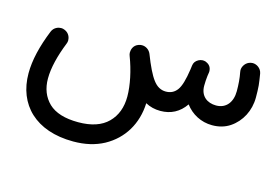

<svg xmlns="http://www.w3.org/2000/svg" viewBox="-78 -448 1287 886"><g transform="rotate(15 565.5 -5.0)"><path d="M43.9 25.9C43.9 174.8 144 276.9 324.2 276.9C380.4 276.9 428.7 265.6 470.2 243.2C552.2 198.2 600.6 118.2 604.5 19C626 30.8 649.9 36.6 675.8 36.6C726.1 36.6 766.1 15.6 794.9 -26.4C824.2 13.2 870.6 38.6 923.8 38.6C955.6 38.6 983.9 30.8 1008.3 14.6C1057.1 -18.1 1086.4 -74.2 1086.4 -137.2C1086.4 -159.2 1085.9 -178.2 1084.5 -194.3C1083 -210 1080.1 -228 1076.7 -249C1072.3 -273.9 1049.8 -287.1 1031.7 -287.1C1028.8 -287.1 1025.9 -286.6 1022.9 -286.1C999 -281.7 984.9 -259.3 984.9 -241.2C984.9 -238.8 985.4 -235.8 985.8 -232.9C991.7 -203.1 993.7 -174.3 993.7 -142.6C993.7 -91.3 966.8 -54.2 918 -54.2C875.5 -54.2 841.8 -78.6 841.8 -127.9C841.8 -143.6 842.8 -159.7 844.7 -175.8C845.2 -180.2 846.2 -184.6 846.7 -189L847.2 -191.9C847.7 -194.3 847.7 -196.3 847.7 -198.7C847.2 -216.8 838.4 -229.5 821.8 -236.3L819.8 -237.3C819.3 -237.3 819.3 -237.3 818.8 -237.8H818.4C815.9 -238.3 814 -238.8 811.5 -239.3C809.1 -239.7 807.1 -239.7 804.7 -239.7C797.9 -239.3 791.5 -237.8 785.6 -234.4C785.2 -234.4 785.2 -234.4 784.7 -233.9C772.5 -227.1 765.1 -216.8 763.7 -203.6C762.7 -196.3 761.7 -189.9 761.2 -184.6C753.9 -134.3 744.1 -100.6 731 -83C717.8 -64.9 699.7 -56.2 677.2 -56.2C653.3 -56.2 633.3 -67.4 616.2 -90.3C599.1 -112.8 580.6 -150.9 559.6 -205.1C552.2 -223.1 534.7 -234.4 517.1 -234.4H515.6C510.3 -234.4 505.4 -233.4 500 -231.4C476.6 -223.1 470.7 -201.2 470.7 -188C470.7 -182.6 471.7 -176.8 474.1 -171.4C497.6 -110.4 512.2 -41 512.2 12.2C512.2 64 496.6 106 464.8 137.7C433.1 169.4 385.7 185.1 323.2 185.1C259.3 185.1 212.4 170.4 182.1 141.6C151.9 112.3 136.7 73.7 136.7 25.9C136.7 -25.4 152.3 -86.4 178.2 -151.4C180.7 -156.7 181.6 -162.6 181.6 -168C181.6 -179.7 175.8 -201.7 152.3 -210.9C147 -213.4 141.1 -214.4 135.7 -214.4C123.5 -214.4 101.6 -208.5 92.3 -185.1C61 -107.4 43.9 -37.1 43.9 25.9Z"/></g></svg>

Font: Mikhak Medium
Style: Regular
Weight: 500
Designer: Amin Abedi
Version: Version 3.2